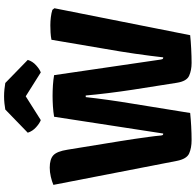

<svg xmlns="http://www.w3.org/2000/svg" viewBox="-29 -927 962 944"><g transform="rotate(-90 452.0 -455.0)"><path d="M15 -673.5Q32.5 -681 55.2 -686.2Q78 -691.5 99.5 -691.5Q141.5 -691.5 160.8 -673.5Q180 -655.5 188 -604L230 -345.5Q235.5 -313 240.8 -276Q246 -239 250.8 -205Q255.5 -171 257.5 -147Q258.5 -137.5 260.5 -135.5Q262.5 -133.5 267.5 -133.5L350 -670Q373.5 -674 401.2 -675.8Q429 -677.5 452.5 -677.5Q477 -677.5 504.5 -675.8Q532 -674 554.5 -670L631 -147Q632.5 -137 635 -135.2Q637.5 -133.5 642 -133.5Q645 -161 649.8 -198Q654.5 -235 660.2 -274.2Q666 -313.5 671.5 -347.5L728.5 -683Q746 -686.5 764.8 -687.5Q783.5 -688.5 800 -688.5Q819 -688.5 839.5 -686Q860 -683.5 875.5 -678.5L883.5 -668.5L751 -1Q723.5 2 684.8 4Q646 6 614.5 6Q579 6 551.8 -6Q524.5 -18 517 -66.5L483 -282.5Q474 -341.5 466.2 -404.5Q458.5 -467.5 454.5 -514.5H446.5Q441.5 -467.5 432.8 -404.8Q424 -342 414 -282.5L368.5 -1Q340 2 303.8 4Q267.5 6 235 6Q196.5 6 169.5 -6Q142.5 -18 133 -66.5ZM516 -910 629.5 -799.5Q622.5 -776 603 -758.5Q583.5 -741 568 -735.5L450.5 -809.5L333.5 -735.5Q318 -741 298.5 -758.5Q279 -776 271.5 -799.5L385.5 -910Q399 -912.5 416 -914.2Q433 -916 450.5 -916Q468 -916 485 -914.2Q502 -912.5 516 -910Z"/></g></svg>

Font: Signika Light
Style: Bold
Weight: 700
Version: Version 2.003;gftools[0.9.32]